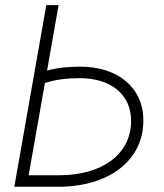

<svg xmlns="http://www.w3.org/2000/svg" viewBox="-20 -713 626 733"><path d="M202.6 0C394.5 0 527.3 -99.1 527.3 -252.9C527.3 -379.9 428.7 -458.5 286.6 -458.5C239.7 -458.5 198.2 -454.6 159.7 -443.4L203.6 -693.4H156.7L34.7 0ZM89.4 -43.9 151.4 -396C192.4 -409.2 233.4 -414.6 284.7 -414.6C402.3 -414.6 480.5 -353 480.5 -252.4C480.5 -121.6 367.2 -43.9 205.6 -43.9Z"/></svg>

Font: Cascadia Code PL ExtraLight
Style: Italic
Weight: 200
Italic angle: -10°
Monospace: yes
Designer: Aaron Bell
Foundry: Saja Typeworks
Version: Version 2404.023